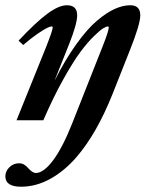

<svg xmlns="http://www.w3.org/2000/svg" viewBox="-37 -458 554 731"><path d="M25.9 0 139.2 -280.8Q163.6 -342.8 163.6 -353Q163.6 -357.4 159.7 -357.4Q154.3 -357.4 142.1 -351.6Q129.9 -345.7 105.2 -328.9Q80.6 -312 51.3 -286.6L33.7 -303.2Q97.7 -371.6 142.1 -404.8Q186.5 -438 217.8 -438Q256.8 -438 256.8 -399.9Q256.8 -367.2 226.1 -290L170.4 -150.4Q211.4 -231 253.4 -289.6Q295.4 -348.1 332.3 -379.2Q369.1 -410.2 400.1 -424.1Q431.2 -438 459 -438Q497.1 -438 497.1 -399.9Q497.1 -365.2 456.1 -263.2L392.1 -101.6Q331.5 50.3 255.4 138.7Q210 191.9 155.3 222.4Q100.6 252.9 43.5 252.9Q-16.6 252.9 -16.6 213.4Q-16.6 193.8 -1.2 178.7Q14.2 163.6 36.1 163.6Q54.7 163.6 69.8 181.6Q86.9 200.7 99.1 200.7Q128.9 200.7 165 152.6Q201.2 104.5 238.3 10.7L352.5 -278.3Q377 -339.4 377 -353.5Q377 -357.4 373 -357.4Q368.7 -357.4 356.9 -350.8Q345.2 -344.2 321.3 -321Q297.4 -297.9 270 -261.5Q242.7 -225.1 204.3 -156.5Q166 -87.9 127.9 0Z"/></svg>

Font: Elstob 14pt
Style: Bold Italic
Weight: 700
Italic angle: -20°
Designer: Peter S. Baker
Version: Version 1.015